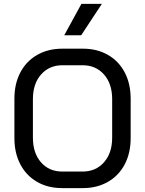

<svg xmlns="http://www.w3.org/2000/svg" viewBox="-20 -958 745 986"><path d="M54 -249V-451Q54 -528 84.5 -586Q115 -644 171 -676Q227 -708 300 -708H406Q479 -708 534.5 -676Q590 -644 620.5 -586Q651 -528 651 -451V-249Q651 -172 620.5 -114Q590 -56 534 -24Q478 8 406 8H299Q226 8 170.5 -24Q115 -56 84.5 -114Q54 -172 54 -249ZM404 -77Q472 -77 514 -124.5Q556 -172 556 -251V-449Q556 -528 514 -575.5Q472 -623 404 -623H301Q233 -623 191 -575.5Q149 -528 149 -449V-251Q149 -172 190.5 -124.5Q232 -77 300 -77ZM398 -938H503L397 -777H310Z"/></svg>

Font: Bai Jamjuree Medium
Style: Regular
Weight: 500
Version: Version 1.000; ttfautohint (v1.6)